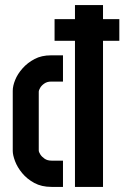

<svg xmlns="http://www.w3.org/2000/svg" viewBox="-20 -733 488 753"><path d="M274 0V-573H194V-658H274V-713H384V-658H448V-573H384V0ZM182 0Q143 0 114.5 -15.5Q86 -31 67 -54Q48 -77 39 -101Q30 -125 30 -141V-377Q30 -396 39.5 -419.5Q49 -443 68.5 -465Q88 -487 115.5 -501.5Q143 -516 180 -516H227V-413H180Q165 -413 154 -405.5Q143 -398 137.5 -388.5Q132 -379 132 -373V-143Q132 -137 138 -127.5Q144 -118 155 -110.5Q166 -103 182 -103H227V0Z"/></svg>

Font: Stick No Bills
Style: Bold
Weight: 700
Version: Version 2.000